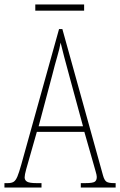

<svg xmlns="http://www.w3.org/2000/svg" viewBox="-22 -845 541 865"><path d="M-2 0V-20H13Q30 -20 39.5 -26Q49 -32 56.5 -50Q64 -68 74 -104L244 -714H259L442 -55Q448 -33 457.5 -26.5Q467 -20 492 -20H499V0H342V-20H362Q395 -20 404.5 -26Q414 -32 414 -48Q414 -56 408.5 -74Q403 -92 398 -111L358 -251H144L109 -128Q103 -108 96 -82.5Q89 -57 89 -46Q89 -33 100 -26.5Q111 -20 143 -20H165V0ZM152 -276H352L293 -493Q277 -551 267 -589.5Q257 -628 251 -653Q247 -628 236 -590.5Q225 -553 214 -509ZM137 -797V-825H357V-797Z"/></svg>

Font: Noto Serif Tamil ExtraCondensed Thin
Style: Regular
Weight: 100
Width: 2
Designer: Indian Type Foundry, Tom Grace, and the Monotype Design Team
Foundry: Monotype Imaging Inc.
Version: Version 2.004; ttfautohint (v1.8.4.7-5d5b)